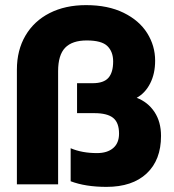

<svg xmlns="http://www.w3.org/2000/svg" viewBox="-20 -720 680 750"><path d="M256 -12V-141Q300 -122 359 -122Q399 -122 422 -141.5Q445 -161 445 -198Q445 -241 422 -259.5Q399 -278 349 -278H281V-395H342Q385 -395 403.5 -416Q422 -437 422 -480Q422 -518 399.5 -540Q377 -562 319 -562Q262 -562 234.5 -533.5Q207 -505 207 -442V0H46V-448Q46 -524 79.5 -581Q113 -638 174 -669Q235 -700 316 -700Q402 -700 463 -670Q524 -640 555 -590.5Q586 -541 586 -483Q586 -432 566.5 -394Q547 -356 514 -338Q558 -321 583.5 -282.5Q609 -244 609 -189Q609 -95 553 -42.5Q497 10 396 10Q314 10 256 -12Z"/></svg>

Font: Kanit SemiBold
Style: Regular
Weight: 600
Designer: Katatrad Team
Foundry: CadsonDemak
Version: Version 1.030